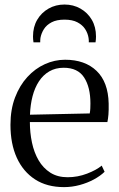

<svg xmlns="http://www.w3.org/2000/svg" viewBox="-20 -794 511 826"><path d="M255.5 11Q182 11 130.8 -22.2Q79.5 -55.5 52.2 -115.5Q25 -175.5 25 -257Q25 -323 44.8 -374.8Q64.5 -426.5 97.8 -462.8Q131 -499 173 -518Q215 -537 260 -537Q345.5 -537 395.5 -489Q445.5 -441 447.5 -348.5Q448 -319.5 446.5 -301.2Q445 -283 442 -269H108.5Q108.5 -223.5 117.5 -180.8Q126.5 -138 146 -104.5Q165.5 -71 196.5 -51.2Q227.5 -31.5 271 -31.5Q314 -31.5 354.5 -47Q395 -62.5 417.5 -81.5L430 -55Q411.5 -37 383.8 -22Q356 -7 322.8 2Q289.5 11 255.5 11ZM109 -300.5 366 -306Q368 -316 368.5 -327.5Q369 -339 369 -349Q369 -419 341.8 -460.8Q314.5 -502.5 254 -502.5Q219 -502.5 192.2 -487Q165.5 -471.5 147.5 -444Q129.5 -416.5 120 -379.8Q110.5 -343 109 -300.5ZM257.5 -774.5Q295.5 -774.5 326.2 -757Q357 -739.5 375 -708.8Q393 -678 393 -637Q393 -630.5 392.5 -624.8Q392 -619 391 -612H362Q362 -616.5 362 -621.2Q362 -626 361 -630.5Q358 -650.5 346.5 -668.5Q335 -686.5 313.2 -698Q291.5 -709.5 257.5 -709.5Q223.5 -709.5 201.8 -698Q180 -686.5 168.8 -668.5Q157.5 -650.5 154 -630.5Q153.5 -626 153.2 -621.2Q153 -616.5 153 -612H124Q123 -619 122.5 -624.8Q122 -630.5 122 -637Q122 -678 140 -708.8Q158 -739.5 188.8 -757Q219.5 -774.5 257.5 -774.5Z"/></svg>

Font: Merriweather 96pt Light
Style: Regular
Weight: 300
Version: Version 2.100